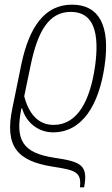

<svg xmlns="http://www.w3.org/2000/svg" viewBox="-20 -563 482 824"><path d="M289 -543C172 -543 106 -448 72 -289L33 -98C-1 65 54 128 205 152C302 167 331 174 323 241H341C359 145 328 131 213 114C76 93 44 38 72 -98H75C90 -42 140 5 208 5C333 5 405 -113 429 -281C454 -454 405 -543 289 -543ZM284 -512C385 -512 407 -418 388 -279C367 -133 314 -27 210 -27C143 -27 103 -76 84 -150L112 -285C142 -428 189 -512 284 -512Z"/></svg>

Font: Noto Serif Condensed ExtraLight
Style: Italic
Weight: 200
Width: 3
Italic angle: -12°
Designer: Monotype Design Team
Foundry: Monotype Imaging Inc.
Version: Version 2.013